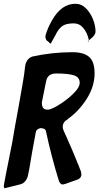

<svg xmlns="http://www.w3.org/2000/svg" viewBox="-67 -1008 527 1019"><path d="M202 -776Q201 -776 193 -782L195 -781Q192 -784 190 -786.5Q188 -789 180 -793L182 -792Q174 -801 174 -815L175 -821Q185 -858 209 -900Q259 -988 333 -988Q365 -988 389 -964Q413 -940 426.5 -906Q440 -872 440 -841Q440 -821 413 -801L405 -794Q405 -788 402 -788H398L405 -794L404 -798Q395 -838 372 -863Q353 -884 324 -884Q282 -884 262 -868.5Q242 -853 227 -821ZM-42 -9Q-46 -9 -47 -20Q-47 -29 -2 -252Q12 -337 29 -427L53 -563Q62 -613 67 -661Q75 -698 105 -708Q210 -731 318 -731Q377 -731 406 -706Q435 -681 435 -619Q435 -549 393 -483Q351 -417 292 -376H294Q266 -361 266 -335Q266 -326 271 -314L285 -283Q317 -212 341 -152Q343 -145 343.5 -145Q344 -145 345 -142Q346 -139 346 -138H347Q357 -114 360 -104V-106Q365 -89 365 -83Q365 -64 347 -56L277 -31L278 -32Q271 -29 266 -29Q251 -29 244 -53Q205 -180 177 -311Q174 -328 147 -328Q125 -322 123 -306Q103 -202 88 -109Q85 -94 81.5 -77Q78 -60 67.5 -47Q57 -34 42 -30ZM187 -426Q209 -426 265 -464Q300 -488 328 -517Q356 -546 356 -568Q356 -598 326 -608Q296 -618 231 -618Q186 -618 178 -578L155 -464Q155 -457 156.5 -448Q158 -439 164.5 -432.5Q171 -426 187 -426Z"/></svg>

Font: Bangerz
Style: Regular
Weight: 400
Designer: vernon adams
Foundry: Vernon Adams
Version: Version 2.10;February 7, 2025;FontCreator 13.0.0.2683 64-bit